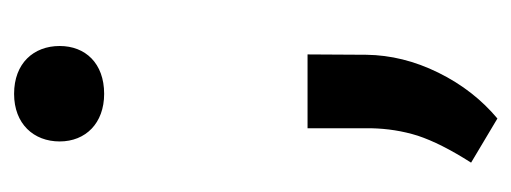

<svg xmlns="http://www.w3.org/2000/svg" viewBox="-251 -329 740 278"><g transform="rotate(-90 119.0 -190.0)"><path d="M122.1 -539.6C78.6 -539.6 53.2 -511.2 53.2 -473.6C53.2 -436 79.6 -409.2 122.1 -409.2C166.5 -409.2 191.4 -436.5 191.4 -473.6C191.4 -511.2 166.5 -539.6 122.1 -539.6ZM86.4 160.2C113.3 137.7 135.7 109.4 152.8 74.7C169.9 40 178.2 5.4 178.7 -29.3L179.2 -114.7H72.3V-22.5C71.8 0.5 68.4 22.9 61.5 44.9C54.2 66.9 41.5 92.3 22.5 122.1Z"/></g></svg>

Font: Roboto Medium
Style: Regular
Weight: 500
Designer: Google
Version: Version 2.137; 2017